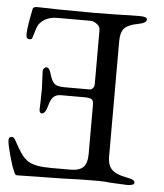

<svg xmlns="http://www.w3.org/2000/svg" viewBox="-53 -697 638 746"><g transform="rotate(5 265.5 -324.0)"><path d="M0 0ZM498 -6Q498 -13 490 -17Q482 -21 465 -24Q426 -31 408.5 -47.5Q391 -64 391 -99V-549Q391 -584 405.5 -599.5Q420 -615 458 -622Q491 -628 491 -642Q491 -653 462 -653Q424 -653 370 -651L285 -650L148 -651L63 -653Q46 -653 45 -644Q43 -636 36.5 -600Q30 -564 30 -541Q30 -526 44 -526Q49 -526 51 -528Q53 -530 55 -536Q57 -541 63 -562Q69 -583 77 -591Q101 -618 144 -618H275Q285 -618 298 -608.5Q311 -599 311 -586V-374Q311 -365 305.5 -358.5Q300 -352 293 -352H194Q166 -352 155 -362Q144 -372 136 -401Q130 -423 118 -423Q114 -423 109.5 -418.5Q105 -414 105 -407L106 -381L108 -337L107 -284L106 -260Q106 -243 115 -243Q130 -243 138 -275Q144 -299 154.5 -309.5Q165 -320 184 -320H277Q296 -320 303.5 -315Q311 -310 311 -294V-102Q311 -65 295.5 -50Q280 -35 245 -35H171Q138 -35 116.5 -39Q95 -43 80 -52Q65 -62 52.5 -79.5Q40 -97 23 -129Q16 -142 9 -142Q-4 -142 -4 -128Q-4 -115 7 -73.5Q18 -32 27 -12Q28 -10 30 -5Q32 0 34.5 2.5Q37 5 41 5Q61 5 217 2Q286 -1 354 -1Q382 -1 406 2Q457 5 469 5Q498 5 498 -6Z"/></g></svg>

Font: EB Garamond
Style: Regular
Weight: 400
Designer: Georg Duffner and Octavio Pardo
Foundry: Georg Duffner
Version: Version 1.000; ttfautohint (v1.6)